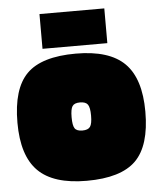

<svg xmlns="http://www.w3.org/2000/svg" viewBox="-51 -720 642 776"><g transform="rotate(-5 270.5 -332.0)"><path d="M530 -246Q530 -108 469.5 -48Q409 12 270 12Q135 12 73 -50Q11 -112 11 -246Q11 -384 71 -444Q131 -504 270 -504Q406 -504 468 -442Q530 -380 530 -246ZM231 -249Q231 -216 239 -204Q247 -192 270 -192Q293 -192 301.5 -204Q310 -216 310 -249Q310 -282 301.5 -294Q293 -306 270 -306Q247 -306 239 -294Q231 -282 231 -249ZM401 -676V-535H138V-676Z"/></g></svg>

Font: Blinker Black
Style: Regular
Weight: 900
Designer: Juergen Huber
Foundry: supertype
Version: Version 1.017;hotconv 1.0.117;makeotfexe 2.5.65602